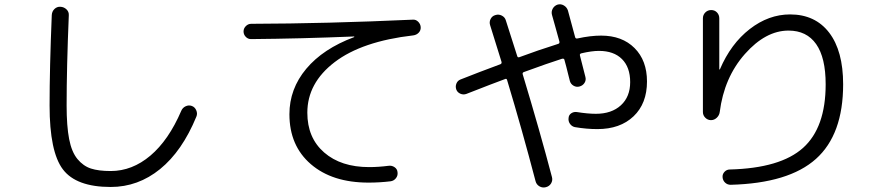

<svg xmlns="http://www.w3.org/2000/svg" viewBox="-20 -803 4040 879"><path d="M487 53Q329 53 268 -27.5Q207 -108 207 -320Q207 -491 217 -734Q218 -751 229.5 -762Q241 -773 257 -772Q273 -771 284.5 -760Q296 -749 295 -733Q285 -493 285 -320Q285 -226 296.5 -166.5Q308 -107 334.5 -75Q361 -43 396 -31.5Q431 -20 487 -20Q585 -20 668.5 -90.5Q752 -161 810 -296Q816 -310 830 -316.5Q844 -323 858 -318Q872 -313 878.5 -298Q885 -283 879 -269Q814 -111 713 -29Q612 53 487 53Z M1129 -624Q1115 -624 1105 -634.5Q1095 -645 1095 -659Q1095 -673 1105.5 -683.5Q1116 -694 1130 -694Q1477 -695 1870 -713Q1884 -714 1894.5 -703.5Q1905 -693 1906 -679Q1907 -664 1897 -653.5Q1887 -643 1872 -641Q1637 -614 1512 -518.5Q1387 -423 1387 -287Q1387 -172 1464 -105Q1541 -38 1670 -38Q1712 -38 1759 -44Q1774 -46 1786.5 -37.5Q1799 -29 1800 -14Q1802 1 1792.5 13Q1783 25 1768 27Q1718 33 1667 33Q1501 33 1403 -51.5Q1305 -136 1305 -280Q1305 -396 1382 -488Q1459 -580 1601 -633Q1602 -633 1602 -635Q1602 -636 1600 -636Q1359 -626 1129 -624Z M2115 -373Q2101 -368 2087.5 -374Q2074 -380 2069 -393Q2064 -407 2069.5 -420.5Q2075 -434 2088 -439Q2171 -472 2271 -509Q2278 -512 2276 -520Q2247 -614 2224 -687Q2219 -702 2226 -716Q2233 -730 2248 -734Q2263 -739 2277.5 -731.5Q2292 -724 2296 -709Q2305 -682 2322 -627.5Q2339 -573 2348 -546Q2350 -539 2357 -541Q2440 -572 2535 -602Q2543 -604 2541 -613Q2535 -636 2523 -678Q2511 -720 2507 -735Q2503 -750 2510.5 -763.5Q2518 -777 2533 -782Q2548 -786 2561.5 -778Q2575 -770 2580 -755Q2591 -715 2613 -633Q2615 -625 2624 -627Q2683 -640 2732 -640Q2828 -640 2885 -583Q2942 -526 2942 -430Q2942 -329 2880.5 -270.5Q2819 -212 2715 -212Q2665 -212 2612 -221Q2598 -224 2589.5 -236Q2581 -248 2583 -263Q2584 -277 2595.5 -284.5Q2607 -292 2621 -290Q2671 -282 2708 -282Q2780 -282 2822.5 -321Q2865 -360 2865 -427Q2865 -495 2827.5 -532.5Q2790 -570 2722 -570Q2689 -570 2642 -559Q2633 -557 2635 -549Q2641 -527 2660 -451Q2664 -436 2656 -423.5Q2648 -411 2633 -407Q2619 -403 2606 -410.5Q2593 -418 2589 -432Q2586 -442 2581.5 -461.5Q2577 -481 2572.5 -497.5Q2568 -514 2564 -529Q2563 -536 2553 -534Q2490 -514 2378 -473Q2371 -470 2373 -463Q2453 -198 2507 8Q2511 23 2503 36.5Q2495 50 2479 54Q2463 58 2449.5 50Q2436 42 2432 27Q2369 -213 2302 -435Q2300 -445 2292 -441Q2291 -441 2223 -415Q2155 -389 2115 -373Z M3198 -290V-719Q3198 -735 3209 -746Q3220 -757 3236 -757Q3252 -757 3262.5 -746Q3273 -735 3273 -719V-486Q3273 -485 3274 -485Q3276 -485 3276 -486Q3326 -603 3412.5 -670Q3499 -737 3597 -737Q3712 -737 3776 -653.5Q3840 -570 3840 -417Q3840 -187 3715.5 -75.5Q3591 36 3325 43Q3310 43 3299.5 33Q3289 23 3288 8Q3287 -6 3297 -16.5Q3307 -27 3321 -27Q3553 -33 3656.5 -126Q3760 -219 3760 -417Q3760 -539 3716.5 -601Q3673 -663 3590 -663Q3485 -663 3390 -555.5Q3295 -448 3275 -290Q3273 -275 3261.5 -264Q3250 -253 3235 -253Q3220 -253 3209 -264Q3198 -275 3198 -290Z"/></svg>

Font: Rounded Mplus 1c
Style: Regular
Weight: 400
Version: Version 1.059.20150529